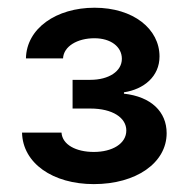

<svg xmlns="http://www.w3.org/2000/svg" viewBox="-20 -825 478 487"><path d="M218 -358C325.3 -358 402.7 -411.9 402.7 -487.2C402.7 -541.5 363.3 -579.9 294.4 -587.4V-590.9C344.5 -598.4 384.6 -630.7 384.6 -681.8C384.6 -751.4 318.5 -805.4 219.8 -805.4C122.9 -805.4 47.2 -753.2 45.8 -676.8H139.9C141.3 -707.4 176.1 -728 219.5 -728C260.7 -728 289.1 -706.7 289.1 -675.8C289.1 -644.2 256 -622.5 209.2 -622.5H164.1V-549.7H209.2C265.6 -549.7 300.4 -526.3 300.4 -494C300.4 -460.6 264.9 -439.6 218 -439.6C172.6 -439.6 138.1 -458.1 136 -488.6H35.9C37.6 -411.2 113.6 -358 218 -358Z"/></svg>

Font: Margiela Sans Semi Bold
Style: Regular
Weight: 600
Designer: Stefan Endress, Andreas Faust
Version: Version 1.100;FEAKit 1.0